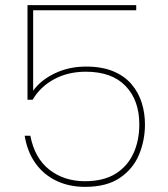

<svg xmlns="http://www.w3.org/2000/svg" viewBox="-20 -720 655 747"><path d="M510 -700V-680H109V-367Q138 -408 193 -434.5Q248 -461 315 -461Q377 -461 421 -442.5Q465 -424 492 -392Q519 -360 531.5 -320Q544 -280 544 -236Q544 -174 521 -118.5Q498 -63 446.5 -28Q395 7 311 7Q248 7 198.5 -17Q149 -41 117.5 -85.5Q86 -130 76 -192H98Q115 -104 172.5 -59.5Q230 -15 310 -15Q383 -15 429.5 -44Q476 -73 499 -123Q522 -173 522 -236Q522 -330 468.5 -385.5Q415 -441 314 -441Q245 -441 191 -412Q137 -383 107 -332H87V-700Z"/></svg>

Font: Albert Sans Thin
Style: Regular
Weight: 250
Designer: Andreas Rasmussen
Foundry: a.Foundry
Version: Version 1.025